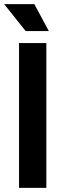

<svg xmlns="http://www.w3.org/2000/svg" viewBox="-26 -908 310 928"><path d="M66 0H198V-700H66ZM-6 -888 98 -758H210L140 -888Z"/></svg>

Font: Meta Space
Style: Bold
Weight: 700
Designer: Meta Pool / Florian Karsten
Foundry: Meta Pool / Florian Karsten
Version: Version 2.000;Glyphs 3.1.1 (3137)